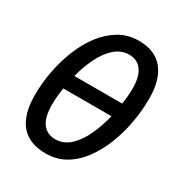

<svg xmlns="http://www.w3.org/2000/svg" viewBox="-173 -846 918 978"><g transform="rotate(30 286.5 -357.5)"><path d="M236 10Q40 10 40 -223Q40 -291 53.5 -362Q67 -433 93 -498Q119 -563 158 -614Q197 -665 248 -695Q299 -725 362 -725Q457 -725 505.5 -666Q554 -607 554 -496Q554 -427 541.5 -356Q529 -285 503.5 -219.5Q478 -154 440 -102Q402 -50 351 -20Q300 10 236 10ZM447 -405Q451 -430 453 -453.5Q455 -477 455 -498Q455 -567 429 -603Q403 -639 355 -639Q307 -639 270 -605.5Q233 -572 207 -518.5Q181 -465 166 -405ZM242 -77Q291 -77 328.5 -112.5Q366 -148 391.5 -204Q417 -260 432 -322H149Q140 -267 140 -223Q140 -148 167 -112.5Q194 -77 242 -77Z"/></g></svg>

Font: Noto Sans Condensed Medium
Style: Italic
Weight: 500
Width: 3
Italic angle: -12°
Designer: Monotype Design Team
Foundry: Monotype Imaging Inc.
Version: Version 2.013; ttfautohint (v1.8.4.7-5d5b)